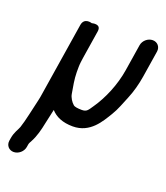

<svg xmlns="http://www.w3.org/2000/svg" viewBox="-131 -620 769 889"><g transform="rotate(20 253.0 -175.5)"><path d="M89.6 135 91.5 123C92.8 115.1 95.5 111.3 101.6 99.8C117.4 70.2 125.8 36 132.6 2.1C137.5 -22 142.9 -44.3 148.2 -68.6C171.4 -42.5 206.6 -27 256.3 -27C342.2 -27 380.9 -98.6 408.5 -143.7C427.7 -175 438.5 -207.5 452.1 -239.5C466.9 -274.4 478 -315.7 484.4 -356L505 -486C508.7 -509.7 492.5 -529 468.8 -529C445 -529 422.7 -509.7 419 -486L398.4 -356C386.1 -278.2 353.2 -202.8 316.6 -149.7C299 -124.1 294.8 -113 269.9 -113C248.5 -113 234 -115.8 228.8 -120.2C215.9 -131 204.1 -149.8 201.2 -166.9C195.3 -200.3 188.6 -235.6 188.3 -269L188.4 -294.8C188.5 -310.2 191 -328.3 193.8 -346L215 -480C221.3 -519.7 176.2 -506.3 176.2 -506.3C176.2 -506.3 135.5 -520.7 129 -480L72 -120C70.1 -107.8 68.5 -97 65.5 -84.9C54.1 -38.7 42.8 21.3 30.1 58.5C25.3 72.8 10.7 90.4 5.5 123L3.6 135C-0.2 159.1 16.5 178 39.8 178C63.1 178 85.8 159.1 89.6 135Z"/></g></svg>

Font: CiSf OpenHand
Style: BlakObl
Weight: 400
Foundry: Cannot Into Space Fonts
Version: Version 0.7892